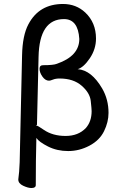

<svg xmlns="http://www.w3.org/2000/svg" viewBox="-20 -738 605 966"><path d="M138 208Q121 208 96.5 196.5Q72 185 72 165Q77 131 79 78L91 -459Q93 -560 123 -616Q177 -718 297 -718Q363 -718 409 -675Q463 -624 463 -544Q463 -491 432 -445Q401 -399 371 -390Q440 -385 494 -293Q526 -238 526 -170Q526 -124 503.5 -78Q481 -32 430 -5Q379 22 323 22Q267 22 221.5 -1Q176 -24 163 -44Q160 65 160 193Q160 208 138 208ZM310 -54Q374 -54 412 -94Q441 -127 441 -179Q441 -190 436.5 -230.5Q432 -271 390.5 -307Q349 -343 280 -343Q260 -343 246.5 -337.5Q233 -332 227 -332Q208 -332 193.5 -352.5Q179 -373 179 -392Q179 -410 197 -410Q249 -410 266 -417Q379 -456 379 -542Q373 -642 302 -642Q178 -642 174 -452L166 -110L161 -107Q169 -107 200 -85Q245 -54 310 -54Z"/></svg>

Font: LXGW WenKai TC
Style: Bold
Weight: 700
Designer: LXGW / Fontworks Inc.
Foundry: LXGW / Fontworks Inc.
Version: Version 1.330;April 28, 2024